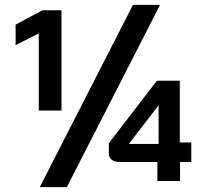

<svg xmlns="http://www.w3.org/2000/svg" viewBox="-20 -742 849 787"><path d="M139 -605 44 -557V-641L154 -700H232V-289H139ZM525 -722H636L254 25H143ZM625 -78H471Q449 -78 437.5 -87.5Q426 -97 426 -114V-155L623 -411H717V-158H764V-78H718V0H625ZM630 -152V-309H629L508 -152Z"/></svg>

Font: Bai Jamjuree SemiBold
Style: Regular
Weight: 600
Version: Version 1.000; ttfautohint (v1.6)